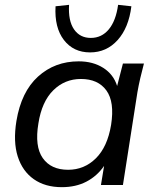

<svg xmlns="http://www.w3.org/2000/svg" viewBox="-20 -766 645 795"><path d="M236 9Q167 9 120 -24Q73 -57 53.5 -118Q34 -179 48 -265Q68 -386 137.5 -449Q207 -512 306 -512Q365 -512 407.5 -485Q450 -458 465 -410L489 -503H576Q568 -473 561 -443Q554 -413 549 -384L489 0H398L411 -79Q382 -37 338 -14Q294 9 236 9ZM262 -63Q329 -63 377 -110.5Q425 -158 440 -249Q455 -344 420.5 -391.5Q386 -439 315 -439Q248 -439 200.5 -392Q153 -345 139 -255Q123 -160 157 -111.5Q191 -63 262 -63ZM353 -549Q284 -549 244.5 -600.5Q205 -652 210 -740L266 -746Q262 -680 286.5 -644.5Q311 -609 356 -609Q401 -609 430.5 -644.5Q460 -680 469 -746L524 -740Q513 -651 467 -600Q421 -549 353 -549Z"/></svg>

Font: Mulish Medium
Style: Italic
Weight: 500
Italic angle: -9°
Designer: Vernon Adams
Foundry: Vernon Adams
Version: Version 3.603; ttfautohint (v1.8.3)